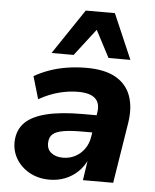

<svg xmlns="http://www.w3.org/2000/svg" viewBox="-54 -809 701 866"><g transform="rotate(5 296.0 -376.0)"><path d="M202 11Q151 11 111.5 -11Q72 -33 50.5 -69.5Q29 -106 31 -150Q34 -201 66 -233Q98 -265 162.5 -281Q227 -297 326 -297H403L391 -218H328Q278 -218 246 -212.5Q214 -207 198.5 -194Q183 -181 182 -156Q180 -126 200.5 -109.5Q221 -93 254 -93Q284 -93 309 -106Q334 -119 351 -142.5Q368 -166 373 -198L391 -309Q398 -352 374.5 -373.5Q351 -395 297 -395Q255 -395 210.5 -383.5Q166 -372 120 -346L90 -448Q121 -466 159 -479.5Q197 -493 239.5 -499.5Q282 -506 325 -506Q409 -506 458.5 -477.5Q508 -449 526.5 -397Q545 -345 534 -275L490 0H353L368 -100H372Q356 -63 330 -38.5Q304 -14 271.5 -1.5Q239 11 202 11ZM162 -559 299 -763H431L519 -559H420L356 -681L262 -559Z"/></g></svg>

Font: Nunito Sans 10pt ExtraBold
Style: Italic
Weight: 800
Italic angle: -9°
Designer: Vernon Adams
Foundry: Vernon Adams
Version: Version 3.101;gftools[0.9.27]